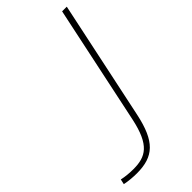

<svg xmlns="http://www.w3.org/2000/svg" viewBox="-408 -552 814 814"><g transform="rotate(-45 -1.5 -145.0)"><path d="M-108 187C-129 187 -155 185 -177 180L-182 203C-158 208 -132 210 -110 210C-10 210 38 167 66 35L179 -500H151L38 35C11 162 -34 187 -108 187Z"/></g></svg>

Font: LT Wave Thin
Style: Italic
Weight: 100
Designer: Daniel Lyons
Version: Version 2.5 (Glyphs App)